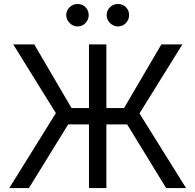

<svg xmlns="http://www.w3.org/2000/svg" viewBox="-20 -952 989 972"><path d="M518.5 -727.3V-404.8H608L796.9 -727.3H903.4L686.1 -377.8L921.9 0H821L623.6 -322.4H518.5V0H430.4V-322.4H325.3L126.4 0H27L262.8 -379.3L46.9 -727.3H153.4L342.3 -404.8H430.4V-727.3ZM372.2 -818.2Q349.8 -818.2 332.6 -835.4Q315.3 -852.6 315.3 -875Q315.3 -899.5 332.6 -915.7Q349.8 -931.8 372.2 -931.8Q396.7 -931.8 412.8 -915.7Q429 -899.5 429 -875Q429 -852.6 412.8 -835.4Q396.7 -818.2 372.2 -818.2ZM576.7 -818.2Q554.3 -818.2 537.1 -835.4Q519.9 -852.6 519.9 -875Q519.9 -899.5 537.1 -915.7Q554.3 -931.8 576.7 -931.8Q601.2 -931.8 617.4 -915.7Q633.5 -899.5 633.5 -875Q633.5 -852.6 617.4 -835.4Q601.2 -818.2 576.7 -818.2Z"/></svg>

Font: Inter Alia
Style: Regular
Weight: 400
Designer: Rasmus Andersson (Latin, Greek, Cyrillic etc.) and Evan from Shavian.info (Shavian, old style figures)
Foundry: Shavian.info
Version: Version 0.001;git-37ab20767